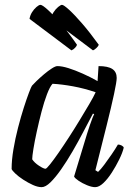

<svg xmlns="http://www.w3.org/2000/svg" viewBox="-20 -773 561 793"><path d="M152 0Q136 0 116 -9Q96 -18 76 -31Q56 -44 43 -56.5Q30 -69 28 -75Q28 -112 35.5 -156.5Q43 -201 54.5 -245.5Q66 -290 78 -327.5Q90 -365 99.5 -390Q109 -415 112 -419Q117 -425 131 -438.5Q145 -452 161.5 -466Q178 -480 193.5 -490Q209 -500 217 -500Q236 -500 263 -491.5Q290 -483 321.5 -469Q353 -455 383 -438L387 -500Q426 -500 444 -488Q462 -476 462 -451Q462 -436 451 -384.5Q440 -333 420 -253Q400 -173 374 -70L385 -63Q396 -73 410.5 -92.5Q425 -112 440.5 -134.5Q456 -157 467 -176Q475 -176 482.5 -172Q490 -168 491 -163Q486 -142 472.5 -114.5Q459 -87 442 -60.5Q425 -34 407 -17Q389 0 373 0Q359 0 339.5 -8Q320 -16 304.5 -26.5Q289 -37 286 -44L340 -222Q346 -241 351.5 -257Q357 -273 361.5 -284.5Q366 -296 369 -301L364 -304Q346 -270 324.5 -229Q303 -188 279.5 -147.5Q256 -107 232.5 -73.5Q209 -40 188.5 -20Q168 0 152 0ZM168 -76Q172 -76 186.5 -94Q201 -112 221.5 -141.5Q242 -171 265 -206.5Q288 -242 309.5 -277.5Q331 -313 349 -343.5Q367 -374 375 -392Q328 -408 281.5 -416.5Q235 -425 197 -427Q186 -415 174 -383.5Q162 -352 151.5 -311.5Q141 -271 132 -230Q123 -189 118 -158Q113 -127 113 -115Q122 -101 141 -88.5Q160 -76 168 -76ZM364 -565 191 -695Q193 -710 201.5 -723Q210 -736 220.5 -744.5Q231 -753 236 -753Q243 -753 265.5 -732.5Q288 -712 320 -675Q352 -638 388 -588Q386 -582 378 -574.5Q370 -567 364 -565ZM275 -565 102 -695Q104 -709 112 -722Q120 -735 130.5 -744Q141 -753 147 -753Q155 -753 178 -732Q201 -711 233 -673.5Q265 -636 298 -588Q297 -583 290 -575.5Q283 -568 275 -565Z"/></svg>

Font: Texturina 12pt
Style: Italic
Weight: 400
Italic angle: -11°
Designer: Guillermo Torres Carreño
Foundry: Omnibus-Type
Version: Version 1.002